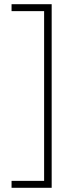

<svg xmlns="http://www.w3.org/2000/svg" viewBox="-20 -735 347 914"><path d="M35 126H190V-682H35V-715H226V159H35Z"/></svg>

Font: Noto Sans Myanmar UI ExtraCondensed ExtraLight
Style: Regular
Weight: 200
Width: 2
Designer: Monotype Design Team
Foundry: Monotype Imaging Inc.
Version: Version 2.103; ttfautohint (v1.8.4.7-5d5b)